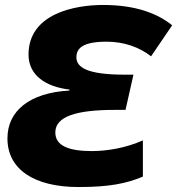

<svg xmlns="http://www.w3.org/2000/svg" viewBox="-20 -744 714 774"><path d="M297 10C424 10 491 -5 556 -32V-178C488 -148 414 -135 350 -135C260 -135 203 -155 203 -210C203 -274 286 -301 443 -301H486L518 -443H483C332 -443 288 -472 288 -513C288 -549 313 -576 410 -576C481 -576 543 -553 589 -517L674 -642C615 -690 526 -724 396 -724C281 -724 95 -689 95 -524C95 -440 165 -394 260 -383V-379C99 -370 10 -297 10 -186C10 -63 115 10 297 10Z"/></svg>

Font: Noto Sans Black
Style: Italic
Weight: 900
Italic angle: -12°
Designer: Monotype Design Team
Foundry: Monotype Imaging Inc.
Version: Version 2.013